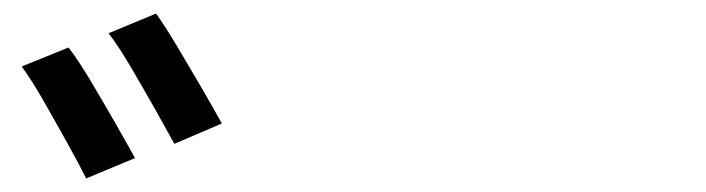

<svg xmlns="http://www.w3.org/2000/svg" viewBox="-20 -865 1040 283"><path d="M81 -795Q95 -777 113.5 -746Q132 -715 150 -683.5Q168 -652 179 -632L107 -602Q96 -624 78.5 -655.5Q61 -687 43.5 -717.5Q26 -748 12 -767ZM210 -845Q223 -827 241.5 -796Q260 -765 278 -734Q296 -703 307 -683L237 -653Q225 -675 207.5 -706Q190 -737 172 -767.5Q154 -798 140 -816Z"/></svg>

Font: Noto Sans SC Medium
Style: Regular
Weight: 500
Designer: Ryoko NISHIZUKA  (kana, bopomofo & ideographs); Paul D. Hunt (Latin, Greek & Cyrillic); Sandoll Communications , Soo-you
Foundry: Adobe
Version: Version 2.004-H2;hotconv 1.0.118;makeotfexe 2.5.65603